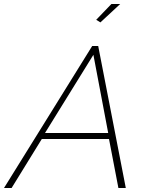

<svg xmlns="http://www.w3.org/2000/svg" viewBox="-61 -940 729 960"><path d="M400 -710H430L568 0H531L484 -245H148L-3 0H-41ZM480 -275 406 -666 164 -275ZM441 -828 420 -841 496 -920H540Z"/></svg>

Font: Raleway ExtraLight
Style: Italic
Weight: 200
Italic angle: -12°
Designer: Matt McInerney, Pablo Impallari, Rodrigo Fuenzalida
Foundry: Matt McInerney, Pablo Impallari, Rodrigo Fuenzalida
Version: Version 4.026